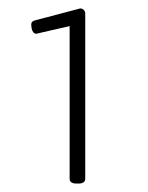

<svg xmlns="http://www.w3.org/2000/svg" viewBox="-20 -783 350 455"><path d="M161 -348Q153 -348 149 -351Q145 -354 145 -359V-729L153 -723L66 -703Q62 -703 59 -706.5Q56 -710 55 -715.5Q54 -721 54 -724Q54 -729 56.5 -731.5Q59 -734 64 -735L170 -763Q175 -763 178.5 -759.5Q182 -756 182 -751V-359Q182 -354 178 -351Q174 -348 166 -348Z"/></svg>

Font: Asap Thin
Style: Regular
Weight: 250
Designer: Pablo Cosgaya
Foundry: Omnibus-Type
Version: Version 3.001